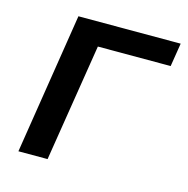

<svg xmlns="http://www.w3.org/2000/svg" viewBox="-80 -565 628 642"><g transform="rotate(15 234.5 -244.0)"><path d="M38 0 115 -488H469L456 -407H204L139 0Z"/></g></svg>

Font: Nunito Sans 12pt SemiBold
Style: Italic
Weight: 600
Italic angle: -9°
Designer: Vernon Adams
Foundry: Vernon Adams
Version: Version 3.101;gftools[0.9.27]